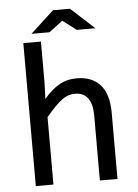

<svg xmlns="http://www.w3.org/2000/svg" viewBox="-57 -879 664 923"><g transform="rotate(-5 275.0 -417.5)"><path d="M472.2 0V-319.8C472.2 -379.7 458.8 -424.6 432.1 -454.3C405.4 -484.1 367.7 -499 318.8 -499C304.5 -499 290.7 -497.6 277.3 -494.6C264 -491.7 250.9 -486.8 238 -480C225.2 -473.1 212.3 -464.3 199.5 -453.4C186.6 -442.5 173.5 -429 160.2 -413.1L163.1 -490.2V-689.9H78.1V0H163.1V-325.2C179.7 -344.7 194.3 -361 207 -374C219.7 -387 231.4 -397.4 242.2 -405C252.9 -412.7 263.3 -418.1 273.2 -421.1C283.1 -424.2 293.8 -425.8 305.2 -425.8C331.5 -425.8 351.8 -416.4 366 -397.7C380.1 -379 387.2 -350.7 387.2 -313V0ZM429.2 -731 315.9 -835H233.9L121.1 -731H208L273.9 -780.8L339.8 -731ZM0 -663.1Z"/></g></svg>

Font: CodeNewRoman Nerd Font Mono
Style: Regular
Weight: 400
Monospace: yes
Designer: Sam Radian
Foundry: Code New Roman
Version: Version 2.00 November 29, 2014;Nerd Fonts 3.2.1